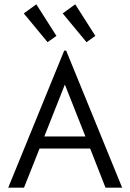

<svg xmlns="http://www.w3.org/2000/svg" viewBox="-20 -868 603 888"><path d="M468 0 397 -181H163L91 0H18L277 -634H286L545 0ZM280 -477 185 -237H375ZM200 -673 90 -806 148 -848 241 -702ZM380 -673 270 -806 328 -848 421 -702Z"/></svg>

Font: Inconsolata SemiExpanded
Style: Regular
Weight: 400
Width: 6
Monospace: yes
Designer: Raph Levien, Cyreal, Brenton Simpson
Foundry: Raph Levien, Cyreal, Google
Version: Version 3.100; ttfautohint (v1.8.4.7-5d5b)